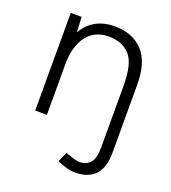

<svg xmlns="http://www.w3.org/2000/svg" viewBox="-133 -610 821 924"><g transform="rotate(20 277.0 -148.5)"><path d="M264 191 286 140Q340 160 358 160Q396 160 415 136Q434 112 434 63V0H494V63Q494 140 459 177.5Q424 215 353 215Q337 215 315 209Q293 203 264 191ZM75 -500H131L135 -408V0H75ZM434 -256H494V0H434ZM286 -456Q215 -456 175 -403.5Q135 -351 135 -257H98Q98 -337 121 -394Q144 -451 188.5 -481.5Q233 -512 297 -512Q389 -512 442 -455.5Q495 -399 494 -279V-256H434Q434 -371 395.5 -413.5Q357 -456 286 -456Z"/></g></svg>

Font: Oak Sans Light
Style: Regular
Weight: 400
Designer: Erik Kennedy, Walven
Foundry: Erik Kennedy, Walven
Version: Version 1.100;Glyphs 3.1.2 (3151)